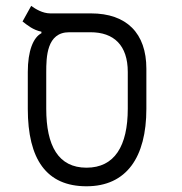

<svg xmlns="http://www.w3.org/2000/svg" viewBox="-20 -632 626 661"><path d="M277.8 9.3C416 9.3 483.9 -91.3 483.9 -257.3V-395.5C483.9 -517.6 416 -585.9 293 -585.9H153.3C126.5 -585.9 102.1 -601.1 87.4 -611.8L57.6 -558.1C74.7 -544.9 93.8 -528.8 122.6 -522.9V-517.6C94.2 -502.9 75.7 -456.5 75.7 -384.3V-257.3C75.7 -84 139.6 9.3 277.8 9.3ZM277.8 -54.7C181.2 -54.7 139.2 -129.4 139.2 -257.8V-382.8C139.2 -436 140.6 -521 218.3 -521H291.5C372.1 -521 419.9 -476.1 419.9 -384.3V-257.8C419.9 -129.4 374.5 -54.7 277.8 -54.7Z"/></svg>

Font: Cascadia Mono NF Light
Style: Regular
Weight: 300
Monospace: yes
Designer: Aaron Bell
Foundry: Saja Typeworks
Version: Version 2404.023